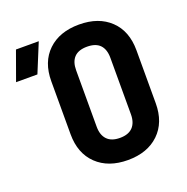

<svg xmlns="http://www.w3.org/2000/svg" viewBox="-242 -864 975 999"><g transform="rotate(-20 245.0 -365.0)"><path d="M-109.7 -570 -52 -730H74.2L8.5 -570ZM300 10Q191.8 10 128 -51.2Q64.2 -112.5 64.2 -218.5V-511.5Q64.2 -618.4 128 -679.2Q191.8 -740 300 -740Q408.2 -740 472 -679.2Q535.8 -618.4 535.8 -511.7V-218.5Q535.8 -112.5 472 -51.2Q408.2 10 300 10ZM300 -112.6Q347.1 -112.6 371 -137.6Q394.8 -162.6 394.8 -208.5V-521.5Q394.8 -568.2 371.4 -592.8Q348 -617.4 300 -617.4Q252.2 -617.4 228.7 -592.8Q205.2 -568.2 205.2 -521.5V-208.5Q205.2 -162.6 229.1 -137.6Q253 -112.6 300 -112.6Z"/></g></svg>

Font: JetBrains Mono
Style: Regular
Weight: 400
Monospace: yes
Designer: Philipp Nurullin, Konstantin Bulenkov
Foundry: JetBrains
Version: Version 2.305